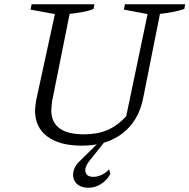

<svg xmlns="http://www.w3.org/2000/svg" viewBox="-20 -673 887 899"><path d="M363 9Q259 9 201.5 -34Q144 -77 144 -155Q144 -164 145.5 -175Q147 -186 149 -202L237 -607L123 -628L128 -653H422L418 -631Q396 -622 368.5 -617Q341 -612 306 -608L224 -199Q223 -185 221.5 -175Q220 -165 220 -158Q220 -101 258.5 -72.5Q297 -44 373 -44Q437 -44 484 -64.5Q531 -85 571 -129L671 -607L560 -628L565 -653H847L843 -631Q820 -623 792.5 -617.5Q765 -612 729 -608L650 -212Q629 -107 554 -49Q479 9 363 9ZM394 206Q365 206 347.5 194Q330 182 324.5 162.5Q319 143 326.5 120.5Q334 98 356 79L455 -19H478L398 81Q375 111 380.5 133Q386 155 417 155Q436 155 455.5 146Q475 137 491 120L497 141Q480 172 452.5 189Q425 206 394 206Z"/></svg>

Font: Piazzolla Thin Light
Style: Italic
Weight: 300
Italic angle: -11.3°
Version: Version 2.005